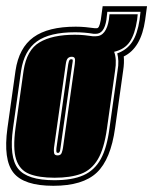

<svg xmlns="http://www.w3.org/2000/svg" viewBox="-28 -589 494 619"><path d="M144 10Q49 10 15.5 -32Q-18 -74 -4 -176L22 -361Q33 -435 80 -469Q127 -503 216 -503Q232 -503 248 -501.5Q264 -500 278 -498H284Q288 -498 291 -503.5Q294 -509 297 -525L303 -569H446L440 -525Q427 -434 371 -407Q372 -397 371.5 -385.5Q371 -374 369 -361L343 -176Q329 -75 284 -32.5Q239 10 144 10ZM147 -8Q205 -8 241 -24Q277 -40 297 -76.5Q317 -113 325 -176L351 -361Q354 -378 353.5 -392Q353 -406 350 -417Q381 -428 398 -453.5Q415 -479 422 -525L425 -551H318L315 -525Q308 -480 281 -480H274Q244 -485 214 -485Q132 -485 91 -455.5Q50 -426 40 -361L14 -176Q1 -82 30.5 -45Q60 -8 147 -8ZM148 -16Q97 -16 66 -28.5Q35 -41 24 -75.5Q13 -110 22 -176L48 -361Q58 -428 99.5 -452.5Q141 -477 213 -477Q230 -477 244.5 -475.5Q259 -474 272 -472H280Q298 -472 308.5 -486Q319 -500 323 -525L325 -543H416L414 -525Q407 -479 390.5 -454.5Q374 -430 340 -422Q349 -398 343 -361L317 -176Q308 -110 287.5 -75.5Q267 -41 233 -28.5Q199 -16 148 -16ZM158 -88Q168 -88 171 -96.5Q174 -105 175 -112L213 -382Q215 -396 213 -401Q211 -406 203 -406Q196 -406 191 -401.5Q186 -397 184 -382L146 -112Q145 -102 146.5 -95Q148 -88 158 -88ZM159 -96Q155 -96 154 -99Q153 -102 154 -112L192 -382Q194 -393 196 -395.5Q198 -398 202 -398Q206 -398 206.5 -395.5Q207 -393 205 -382L167 -112Q166 -102 164 -99Q162 -96 159 -96Z"/></svg>

Font: Alumni Sans Collegiate One SC
Style: Italic
Weight: 400
Italic angle: -8°
Designer: Robert E. Leuschke
Foundry: Robert E. Leuschke
Version: Version 1.100